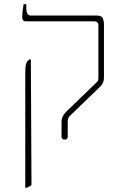

<svg xmlns="http://www.w3.org/2000/svg" viewBox="-20 -667 590 927"><path d="M292 7Q285 7 281 3Q277 -1 277 -7V-80Q277 -91 282.5 -103.5Q288 -116 300 -128L445 -268Q450 -272 452 -275.5Q454 -279 454.5 -283Q455 -287 455 -291V-545Q455 -554 450 -559Q445 -564 436 -564H106Q95 -564 91 -569.5Q87 -575 87 -585Q87 -594 89 -612.5Q91 -631 94 -647H107V-627Q107 -609 112.5 -600.5Q118 -592 129 -592H447Q471 -592 476.5 -578.5Q482 -565 482 -551V-297Q482 -285 480 -276.5Q478 -268 474 -261.5Q470 -255 463 -248L321 -111Q312 -103 309.5 -96.5Q307 -90 307 -80V-7Q307 -1 303.5 3Q300 7 292 7ZM102 240V-314Q102 -343 105.5 -356.5Q109 -370 116 -375L125 -382L129 -378L132 226Q128 230 121.5 233.5Q115 237 107 240Z"/></svg>

Font: Noto Serif Hebrew Thin
Style: Regular
Weight: 250
Version: Version 2.003